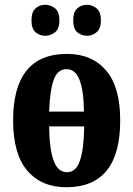

<svg xmlns="http://www.w3.org/2000/svg" viewBox="-20 -775 559 805"><path d="M258 10Q154 10 94.5 -59.5Q35 -129 35 -270Q35 -549 261 -549Q365 -549 424.5 -480Q484 -411 484 -270Q484 10 258 10ZM332 -307Q331 -395 313.5 -440Q296 -485 259 -485Q221 -485 205 -440Q189 -395 186 -307ZM261 -53Q299 -53 315.5 -102.5Q332 -152 333 -245H186Q187 -152 204.5 -102.5Q222 -53 261 -53ZM346 -625Q322 -625 304.5 -639.5Q287 -654 287 -689Q287 -726 304.5 -740.5Q322 -755 346 -755Q366 -755 384.5 -740.5Q403 -726 403 -689Q403 -654 384.5 -639.5Q366 -625 346 -625ZM169 -625Q147 -625 129.5 -639.5Q112 -654 112 -689Q112 -726 129.5 -740.5Q147 -755 169 -755Q192 -755 210.5 -740.5Q229 -726 229 -689Q229 -654 210.5 -639.5Q192 -625 169 -625Z"/></svg>

Font: Noto Serif ExtraCondensed ExtraBold
Style: Regular
Weight: 800
Width: 2
Designer: Monotype Design Team
Foundry: Monotype Imaging Inc.
Version: Version 2.013; ttfautohint (v1.8.4.7-5d5b)